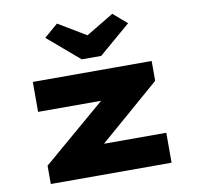

<svg xmlns="http://www.w3.org/2000/svg" viewBox="-87 -900 1018 991"><g transform="rotate(-10 422.0 -405.0)"><path d="M100 0V-96L524 -458L541 -378H100V-535H723V-431L322 -84L302 -157H733V0ZM369 -606 203 -748 275 -810 435 -714H405L565 -810L637 -748L471 -606Z"/></g></svg>

Font: Lexend Zetta Black
Style: Regular
Weight: 900
Designer: Bonnie Shaver-Troup, Thomas Jockin
Foundry: Lexend
Version: Version 1.007